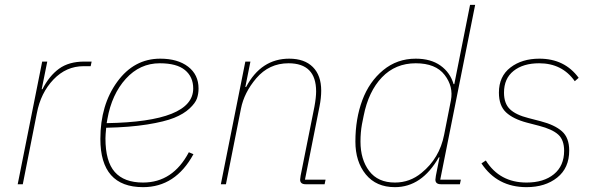

<svg xmlns="http://www.w3.org/2000/svg" viewBox="-20 -760 2441 792"><path d="M74 0H53L154 -506H175L152 -392H155Q183 -447 223.5 -476.5Q264 -506 328 -506H358L354 -487H325Q253 -487 200.5 -432Q148 -377 132 -293Z M570 12Q394 12 394 -187Q394 -327 463.5 -422.5Q533 -518 641 -518Q713 -518 756 -485Q799 -452 799 -395Q799 -373 792.5 -354Q786 -335 762 -312.5Q738 -290 698.5 -274Q659 -258 587 -246.5Q515 -235 418 -233Q415 -203 415 -189Q415 -94 453.5 -50.5Q492 -7 570 -7Q693 -7 759 -132L778 -124Q704 12 570 12ZM639 -499Q557 -499 499 -435Q441 -371 423 -269L420 -252Q777 -258 777 -395Q777 -443 743 -471Q709 -499 639 -499Z M912 0H891L992 -506H1013L992 -401H995Q1057 -518 1173 -518Q1236 -518 1270.5 -483.5Q1305 -449 1305 -386Q1305 -356 1298 -321L1238 -19H1323L1319 0H1241Q1218 0 1218 -19Q1218 -23 1220 -35L1277 -320Q1284 -358 1284 -383Q1284 -499 1170 -499Q1090 -499 1037 -437Q987 -378 974 -312Z M1877 0H1799Q1776 0 1776 -19Q1776 -23 1778 -35L1793 -111H1790Q1720 12 1609 12Q1532 12 1489 -40.5Q1446 -93 1446 -176Q1446 -270 1474.5 -346.5Q1503 -423 1560.5 -470.5Q1618 -518 1695 -518Q1757 -518 1797 -489.5Q1837 -461 1851 -413H1854L1919 -740H1940L1796 -19H1881ZM1609 -7Q1671 -7 1719 -47Q1793 -107 1812 -204L1840 -346Q1851 -403 1814 -451Q1777 -499 1695 -499Q1611 -499 1555.5 -441Q1500 -383 1480 -282L1473 -247Q1467 -214 1467 -176Q1467 -102 1503 -54.5Q1539 -7 1609 -7Z M2152 12Q2031 12 1966 -86L1984 -98Q2041 -7 2152 -7Q2223 -7 2265 -41.5Q2307 -76 2307 -138Q2307 -183 2282.5 -205Q2258 -227 2204 -241L2154 -254Q2097 -269 2067.5 -296.5Q2038 -324 2038 -378Q2038 -445 2085.5 -481.5Q2133 -518 2205 -518Q2309 -518 2367 -439L2351 -425Q2299 -499 2204 -499Q2138 -499 2098.5 -467.5Q2059 -436 2059 -378Q2059 -333 2083.5 -309.5Q2108 -286 2160 -273L2210 -260Q2268 -245 2298 -218.5Q2328 -192 2328 -139Q2328 -67 2278.5 -27.5Q2229 12 2152 12Z"/></svg>

Font: IBM Plex Sans Thin
Style: Italic
Weight: 100
Italic angle: -11.31°
Designer: Mike Abbink, Paul van der Laan, Pieter van Rosmalen
Foundry: Bold Monday
Version: Version 3.0